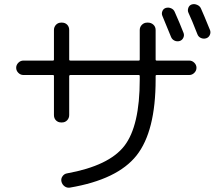

<svg xmlns="http://www.w3.org/2000/svg" viewBox="-20 -860 1040 909"><path d="M764.6 -822.3Q777.3 -826.2 790 -820.8Q802.7 -815.4 807.6 -802.7Q832 -748 848.6 -705.1Q853.5 -693.4 848.1 -681.6Q842.8 -669.9 831.1 -666Q818.4 -662.1 806.6 -667.5Q794.9 -672.9 790 -684.6Q759.8 -758.8 749 -784.2Q744.1 -794.9 748.5 -806.6Q752.9 -818.4 764.6 -822.3ZM931.6 -819.3Q942.4 -795.9 974.6 -716.8Q978.5 -705.1 973.1 -693.8Q967.8 -682.6 956.1 -678.7Q943.4 -674.8 931.2 -680.2Q918.9 -685.5 914.1 -699.2Q888.7 -764.6 872.1 -799.8Q867.2 -810.5 871.6 -822.8Q876 -835 887.7 -838.9Q900.4 -842.8 913.6 -836.9Q926.8 -831.1 931.6 -819.3ZM90.8 -504.9Q77.1 -504.9 66.9 -515.1Q56.6 -525.4 56.6 -539.1Q56.6 -552.7 66.9 -563Q77.1 -573.2 90.8 -573.2H230.5Q235.4 -573.2 235.4 -578.1V-717.8Q235.4 -732.4 245.1 -742.7Q254.9 -752.9 269.5 -752.9H273.4Q288.1 -752.9 297.9 -743.2Q307.6 -733.4 307.6 -717.8V-578.1Q307.6 -573.2 313.5 -573.2H636.7Q641.6 -573.2 641.6 -578.1V-717.8Q641.6 -732.4 651.9 -742.7Q662.1 -752.9 676.8 -752.9H680.7Q695.3 -752.9 706.1 -743.2Q716.8 -733.4 716.8 -717.8V-578.1Q716.8 -573.2 721.7 -573.2H876Q889.6 -573.2 899.9 -563Q910.2 -552.7 910.2 -539.1Q910.2 -525.4 899.9 -515.1Q889.6 -504.9 876 -504.9H721.7Q716.8 -504.9 716.8 -500V-483.4Q716.8 -238.3 626.5 -124Q536.1 -9.8 310.5 28.3Q296.9 30.3 285.6 22Q274.4 13.7 271 0Q267.6 -13.7 275.9 -25.4Q284.2 -37.1 296.9 -39.1Q496.1 -75.2 568.8 -169.4Q641.6 -263.7 641.6 -483.4V-500Q641.6 -504.9 636.7 -504.9H313.5Q308.6 -504.9 307.6 -500V-315.4Q307.6 -300.8 297.9 -290.5Q288.1 -280.3 273.4 -280.3H269.5Q254.9 -280.3 245.1 -290Q235.4 -299.8 235.4 -315.4V-500Q235.4 -504.9 230.5 -504.9Z"/></svg>

Font: Rounded-L Mgen+ 2m regular
Style: Regular
Weight: 400
Designer: [Source Han Sans]
Ryoko NISHIZUKA  (kana & ideographs); Paul D. Hunt (Latin, Greek & Cyrillic); Wenlong ZHANG  (bopomofo
Version: Version 1.059.20150602